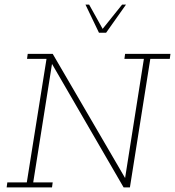

<svg xmlns="http://www.w3.org/2000/svg" viewBox="-20 -818 764 838"><path d="M9 0 12 -22H97L183 -561H98L101 -583H210L526 -41L608 -561H523L526 -583H724L721 -561H636L547 0H520V-1L519 0V-1L207 -539L125 -22H210L207 0ZM412 -675 353 -798H369L428 -692L513 -798H530L443 -675Z"/></svg>

Font: Rokkitt SemiBold Thin
Style: Italic
Weight: 250
Italic angle: -9°
Version: Version 3.103